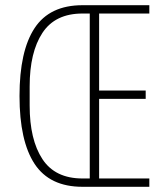

<svg xmlns="http://www.w3.org/2000/svg" viewBox="-20 -718 640 738"><path d="M297 0Q171 0 113 -88Q55 -176 55 -349Q55 -522 113 -610Q171 -698 297 -698H554V-666H361V-370H540V-338H361V-32H554V0ZM325 -32V-666H297Q192 -666 143 -591.5Q94 -517 94 -386V-312Q94 -181 143 -106.5Q192 -32 297 -32Z"/></svg>

Font: IBM Plex Mono ExtraLight
Style: Regular
Weight: 200
Monospace: yes
Designer: Mike Abbink, Paul van der Laan, Pieter van Rosmalen
Foundry: Bold Monday
Version: Version 2.3